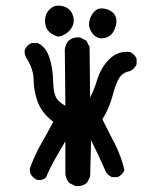

<svg xmlns="http://www.w3.org/2000/svg" viewBox="-20 -634 540 674"><path d="M141.1 -10.3Q134.3 -4.9 128.2 -3.4Q122.1 -2 118.2 -2Q111.3 -2 109.4 -2.9Q93.8 -9.8 86.4 -25.9L84.5 -41.5Q100.6 -87.4 123.5 -127.4Q146.5 -167.5 167 -206.5Q126 -237.8 112.1 -277.1Q98.1 -316.4 98.1 -352.3Q98.1 -388.2 75.7 -425.8Q66.4 -437 66.4 -452.1Q66.4 -458.5 67.4 -460Q74.2 -475.6 89.8 -482.4L90.8 -482.9H112.3Q141.1 -469.7 153.3 -432.1Q165.5 -396.5 166.5 -349.1Q167.5 -301.8 181.6 -284.7Q193.8 -270.5 209.5 -263.2L207.5 -460.4Q209.5 -478 220.7 -491.2Q234.4 -502.9 253.9 -502.9Q256.8 -502.9 261.2 -502.4L283.2 -491.2L294.4 -469.2L296.4 -291.5Q311.5 -321.3 320.8 -353Q334 -396.5 363.3 -425.8Q389.6 -452.1 425.3 -452.1Q434.6 -452.1 437 -451.2Q439.5 -450.2 441.4 -448.7Q453.6 -441.9 459.5 -427.7V-408.2Q452.1 -391.6 436 -384.3Q411.6 -379.9 399.2 -361.1Q386.7 -342.3 375.2 -298.3Q363.8 -254.4 339.4 -215.3Q359.9 -173.8 382.1 -131.3Q404.3 -88.9 417 -36.6Q409.2 -19.5 393.6 -12.7L392.6 -12.2H373Q364.3 -16.1 358.6 -21.7Q353 -27.3 349.6 -35.2Q335.9 -66.9 323.2 -93.3Q310.5 -119.6 299.8 -141.6L296.4 -14.2L285.6 7.3L284.7 7.8Q271.5 19.5 252 19.5Q249 19.5 244.6 19L223.1 8.3Q211.4 -5.4 209.5 -22.9V-23.4V-138.2Q193.4 -110.8 175.3 -79.6Q157.2 -48.3 141.1 -10.3ZM299.8 -577.6Q305.2 -587.9 312.5 -594.7Q321.8 -604.5 336.4 -604.5Q344.2 -604.5 353 -602.1Q388.7 -591.8 388.7 -559.6Q388.7 -544.9 380.4 -527.3Q367.7 -500.5 336.9 -499.5Q316.4 -499.5 302.7 -519.5Q292.5 -534.2 292.5 -548.3Q292.5 -562.5 299.8 -577.6ZM138.2 -561Q138.2 -587.4 156.7 -603.5Q168.5 -614.3 185.1 -614.3Q193.4 -614.3 202.6 -611.8Q215.8 -607.9 224.9 -598.9Q233.9 -589.8 237.3 -574.7Q238.8 -568.4 238.8 -564Q238.8 -550.3 234.4 -542Q230 -532.7 223.6 -526.1Q217.3 -519.5 210.9 -515.6Q198.2 -506.8 183.1 -505.4Q157.7 -514.2 147.9 -527.6Q138.2 -541 138.2 -561Z"/></svg>

Font: Bakudai
Style: Medium
Weight: 500
Version: Version 1.48